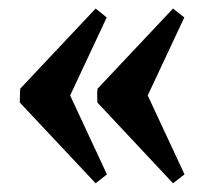

<svg xmlns="http://www.w3.org/2000/svg" viewBox="-20 -420 495 441"><path d="M377.4 1 203.6 -184.6Q202.6 -205.1 204.1 -216.3L377.4 -400.4L403.3 -379.9L319.3 -200.7L403.8 -19.5ZM199.7 1 25.4 -184.6Q25.9 -195.8 25.9 -203.6Q25.9 -211.4 26.4 -216.3L199.7 -400.4L225.1 -379.9L141.1 -200.7L225.6 -19.5Z"/></svg>

Font: Namdhinggo
Style: Bold
Weight: 700
Designer: Victor Gaultney
Foundry: SIL International
Version: Version 3.001